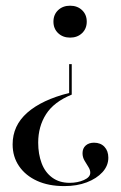

<svg xmlns="http://www.w3.org/2000/svg" viewBox="-20 -447 417 660"><path d="M200.8 192.7Q146.8 192.7 107.3 174.6Q67.7 156.5 45.6 124.2Q23.4 91.9 23.4 49.2Q23.4 -15.3 73.8 -59.7Q124.2 -104 217.7 -127.4V-226.6H226.6V-121.8Q165.3 -96.8 138.3 -54.4Q111.3 -12.1 111.3 43.5Q111.3 82.3 123 113.7Q134.7 145.2 159.3 163.3Q183.9 181.5 219.4 181.5Q246.8 181.5 268.5 171.8Q290.3 162.1 290.3 146.8Q290.3 137.1 283.9 127Q277.4 116.9 270.6 105.2Q263.7 93.5 263.7 79.8Q263.7 62.9 274.6 53.2Q285.5 43.5 303.2 43.5Q325.8 43.5 339.1 57.7Q352.4 71.8 352.4 95.2Q352.4 122.6 332.3 144.8Q312.1 166.9 278.2 179.8Q244.4 192.7 200.8 192.7ZM221 -317.7Q196 -317.7 179.8 -333.1Q163.7 -348.4 163.7 -372.6Q163.7 -396.8 179.8 -412.1Q196 -427.4 221 -427.4Q246 -427.4 262.1 -412.1Q278.2 -396.8 278.2 -372.6Q278.2 -348.4 262.1 -333.1Q246 -317.7 221 -317.7Z"/></svg>

Font: Playfair 144pt SemiCondensed Medium
Style: Regular
Weight: 500
Width: 4
Designer: Claus Eggers Sørensen
Foundry: Claus Eggers Sørensen
Version: Version 2.203